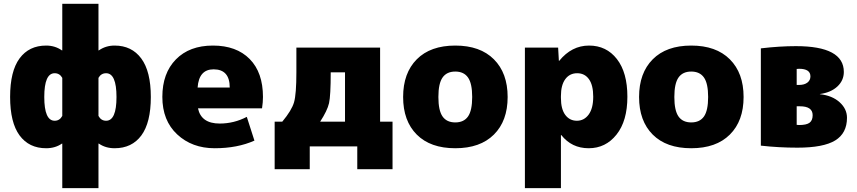

<svg xmlns="http://www.w3.org/2000/svg" viewBox="-20 -770 4509 1010"><path d="M222.7 -530.3Q269.5 -530.3 305.7 -504.9H307.6V-750H498V-504.9H500Q536.1 -530.3 583 -530.3Q672.9 -530.3 723.1 -462.4Q773.4 -394.5 773.4 -259.8Q773.4 -125 723.6 -57.6Q673.8 9.8 583 9.8Q535.2 9.8 500 -14.6H498V219.7H307.6V-14.6H305.7Q270.5 9.8 222.7 9.8Q132.8 9.8 83 -57.6Q33.2 -125 33.2 -260.3Q33.2 -395.5 83 -462.9Q132.8 -530.3 222.7 -530.3ZM267.6 -134.8Q293.9 -134.8 307.6 -160.2V-360.4Q293.9 -384.8 267.6 -384.8Q212.9 -384.8 212.9 -259.8Q212.9 -134.8 267.6 -134.8ZM498 -160.2Q511.7 -134.8 538.1 -134.8Q592.8 -134.8 592.8 -259.8Q592.8 -384.8 538.1 -384.8Q511.7 -384.8 498 -360.4Z M1363.3 -259.8Q1363.3 -232.4 1358.4 -200.2H1021.5Q1038.1 -120.1 1135.7 -120.1Q1210.9 -120.1 1278.3 -155.3L1318.4 -30.3Q1228.5 9.8 1109.4 9.8Q990.2 9.8 912.1 -63Q834 -135.7 834 -260.3Q834 -384.8 905.3 -457.5Q976.6 -530.3 1100.1 -530.3Q1223.6 -530.3 1293.5 -459.5Q1363.3 -388.7 1363.3 -259.8ZM1019.5 -309.6H1188.5Q1188.5 -405.3 1103.5 -405.3Q1026.4 -405.3 1019.5 -309.6Z M1424.8 120.1V-129.9H1464.8Q1514.6 -189.5 1526.9 -232.4Q1539.1 -275.4 1539.1 -389.6V-519.5H1979.5V-129.9H2044.9V120.1H1859.4V0H1609.4V120.1ZM1664.1 -129.9H1794.9V-389.6H1719.7Q1719.7 -266.6 1710.9 -227.5Q1702.1 -188.5 1664.1 -129.9Z M2172.4 -62Q2100.6 -133.8 2100.6 -259.8Q2100.6 -385.7 2172.4 -458Q2244.1 -530.3 2375 -530.3Q2505.9 -530.3 2578.1 -458Q2650.4 -385.7 2650.4 -259.8Q2650.4 -133.8 2578.1 -62Q2505.9 9.8 2375 9.8Q2244.1 9.8 2172.4 -62ZM2308.1 -362.3Q2286.1 -331.1 2286.1 -259.8Q2286.1 -188.5 2308.1 -157.2Q2330.1 -126 2375 -126Q2419.9 -126 2441.9 -157.2Q2463.9 -188.5 2463.9 -259.8Q2463.9 -331.1 2441.9 -362.3Q2419.9 -393.6 2375 -393.6Q2330.1 -393.6 2308.1 -362.3Z M2741.2 219.7V-519.5H2916L2919.9 -450.2H2921.9Q2987.3 -530.3 3078.6 -530.3Q3169.9 -530.3 3225.1 -459.5Q3280.3 -388.7 3280.3 -261.2Q3280.3 -133.8 3223.1 -62Q3166 9.8 3076.7 9.8Q2987.3 9.8 2932.6 -59.6H2930.7V219.7ZM2930.7 -254.9Q2930.7 -196.3 2953.6 -165.5Q2976.6 -134.8 3014.6 -134.8Q3052.7 -134.8 3076.7 -167.5Q3100.6 -200.2 3100.6 -261.2Q3100.6 -322.3 3078.1 -353.5Q3055.7 -384.8 3016.1 -384.8Q2976.6 -384.8 2953.6 -353.5Q2930.7 -322.3 2930.7 -264.6Z M3413.6 -62Q3341.8 -133.8 3341.8 -259.8Q3341.8 -385.7 3413.6 -458Q3485.4 -530.3 3616.2 -530.3Q3747.1 -530.3 3819.3 -458Q3891.6 -385.7 3891.6 -259.8Q3891.6 -133.8 3819.3 -62Q3747.1 9.8 3616.2 9.8Q3485.4 9.8 3413.6 -62ZM3549.3 -362.3Q3527.3 -331.1 3527.3 -259.8Q3527.3 -188.5 3549.3 -157.2Q3571.3 -126 3616.2 -126Q3661.1 -126 3683.1 -157.2Q3705.1 -188.5 3705.1 -259.8Q3705.1 -331.1 3683.1 -362.3Q3661.1 -393.6 3616.2 -393.6Q3571.3 -393.6 3549.3 -362.3Z M3982.4 -3.9V-515.6Q4081.1 -527.3 4167 -527.3Q4418.9 -527.3 4418.9 -391.6Q4418.9 -346.7 4384.8 -314.9Q4350.6 -283.2 4293 -275.4V-274.4Q4357.4 -267.6 4396.5 -232.4Q4435.5 -197.3 4435.5 -150.4Q4435.5 -69.3 4373.5 -31.2Q4311.5 6.8 4174.8 6.8Q4076.2 6.8 3982.4 -3.9ZM4170.9 -113.3 4183.6 -112.3Q4222.7 -112.3 4238.8 -124.5Q4254.9 -136.7 4254.9 -164.1Q4254.9 -210.9 4187.5 -210.9H4170.9ZM4170.9 -323.2H4183.6Q4210.9 -323.2 4227.1 -335.4Q4243.2 -347.7 4243.2 -368.2Q4243.2 -408.2 4183.6 -408.2L4170.9 -407.2Z"/></svg>

Font: GenEi M Gothic v2 Black
Style: Regular
Weight: 900
Version: Version 2.0